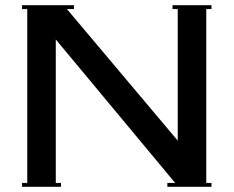

<svg xmlns="http://www.w3.org/2000/svg" viewBox="-20 -720 900 740"><path d="M65 0V-15H85V-685H65V-700H265V-685H238L665 -178V-685H645V-700H795V-685H775V-15H795V0H625V-15H655L195 -568V-15H215V0Z"/></svg>

Font: Copperplate CC
Style: Regular
Weight: 400
Designer: indestructible type*
Foundry: Cowboy Collective
Version: Version 1.000